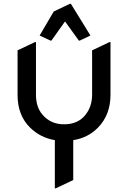

<svg xmlns="http://www.w3.org/2000/svg" viewBox="-20 -980 680 1019"><path d="M190.4 -791.5 265.1 -918.9 351.1 -960H356L460 -791.5L403.3 -764.6H398.4L325.2 -866.2L252.9 -764.6H248ZM271 19.5V-236.3Q194.3 -249 139.2 -303.2Q73.2 -368.2 73.2 -476.6V-712.9L166 -756.8H170.9V-476.6Q170.9 -411.1 206.1 -370.6Q249.5 -320.3 319.8 -320.3Q394 -320.3 433.6 -370.6Q468.8 -415.5 468.8 -476.6V-712.9L561.5 -756.8H566.4V-476.6Q566.4 -371.1 500.5 -303.2Q447.3 -248.5 368.7 -236.3V-24.4L275.9 19.5Z"/></svg>

Font: Nova Round
Style: Book
Weight: 400
Version: Version 2.000